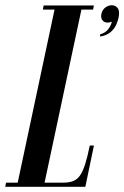

<svg xmlns="http://www.w3.org/2000/svg" viewBox="-61 -720 479 740"><path d="M370 -636.4Q350.2 -628.6 338 -637.8Q325.8 -647 329.7 -666.1Q333 -682.3 345.1 -691.1Q357.2 -699.8 370.1 -699.8Q384.1 -699.8 392.8 -688.5Q401.5 -677.2 395.6 -650.3Q392.8 -637.4 385.7 -622.3Q378.5 -607.2 364 -595.2Q349.4 -583.3 324.9 -579L324.7 -587.4Q346.3 -593.8 356.9 -608.4Q367.4 -623.1 370 -636.4ZM-40.8 0 -37.8 -16H7.2L149.2 -683H104.2L107.2 -699H300.8L297.8 -683H252.8L110.8 -16H181.8Q204.8 -16 220.4 -21.9Q236 -27.8 247 -43.1Q258 -58.5 267 -86.5Q276 -114.5 285 -159H301L267.9 0Z"/></svg>

Font: Emberly Black
Style: Italic
Weight: 900
Italic angle: -12°
Designer: Rajesh Rajput
Foundry: Rajesh Rajput
Version: Version 1.000